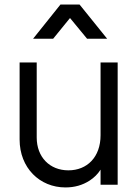

<svg xmlns="http://www.w3.org/2000/svg" viewBox="-20 -810 613 842"><path d="M213 -640 287 -731 362 -640H450L329 -790H245L125 -640ZM267 12C307 12 342 2 373 -18C393 -31 409 -47 421 -66V0H496V-536H421V-217C421 -121 362 -63 280 -63C198 -63 141 -121 141 -207V-536H66V-198C66 -74 154 12 267 12Z"/></svg>

Font: Plus Jakarta Sans
Style: Regular
Weight: 400
Designer: Gumpita Rahayu
Foundry: Tokotype
Version: Version 2.071;gftools[0.9.30]